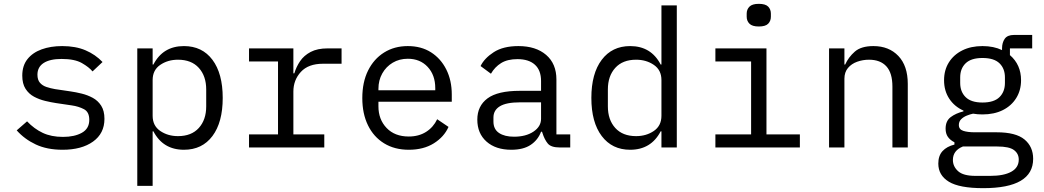

<svg xmlns="http://www.w3.org/2000/svg" viewBox="-20 -768 5440 1000"><path d="M306 12Q225 12 166.5 -15.5Q108 -43 67 -89L121 -136Q158 -97 202.5 -76Q247 -55 308 -55Q368 -55 406.5 -76.5Q445 -98 445 -144Q445 -185 417 -199.5Q389 -214 354 -219L273 -231Q246 -235 215 -242.5Q184 -250 157 -264.5Q130 -279 113 -305.5Q96 -332 96 -374Q96 -426 123 -460Q150 -494 197 -511Q244 -528 304 -528Q374 -528 425.5 -506Q477 -484 514 -445L462 -396Q444 -418 406.5 -439.5Q369 -461 301 -461Q240 -461 207.5 -440Q175 -419 175 -379Q175 -352 188 -337Q201 -322 222 -315Q243 -308 266 -304L347 -292Q375 -288 405.5 -280.5Q436 -273 463 -258.5Q490 -244 507 -217.5Q524 -191 524 -149Q524 -73 464.5 -30.5Q405 12 306 12Z M695 -516H775V-432H779Q829 -528 938 -528Q1033 -528 1086.5 -456.5Q1140 -385 1140 -258Q1140 -131 1086.5 -59.5Q1033 12 938 12Q829 12 779 -84H775V200H695ZM907 -59Q977 -59 1015.5 -101.5Q1054 -144 1054 -214V-302Q1054 -372 1015.5 -414.5Q977 -457 907 -457Q854 -457 814.5 -430Q775 -403 775 -351V-165Q775 -113 814.5 -86Q854 -59 907 -59Z M1277 -68H1428V-448H1277V-516H1508V-386H1513Q1523 -420 1543 -449.5Q1563 -479 1598 -497.5Q1633 -516 1687 -516H1759V-436H1662Q1586 -436 1547 -393.5Q1508 -351 1508 -291V-68H1669V0H1277Z M2109 12Q2035 12 1980.5 -21.5Q1926 -55 1896.5 -115.5Q1867 -176 1867 -257Q1867 -340 1897 -400.5Q1927 -461 1980.5 -494.5Q2034 -528 2104 -528Q2174 -528 2225 -495.5Q2276 -463 2304.5 -406Q2333 -349 2333 -276V-238H1951V-214Q1951 -146 1993.5 -101.5Q2036 -57 2109 -57Q2161 -57 2199 -81Q2237 -105 2257 -147L2316 -107Q2293 -55 2239.5 -21.5Q2186 12 2109 12ZM2104 -462Q2060 -462 2025.5 -441.5Q1991 -421 1971 -385.5Q1951 -350 1951 -305V-298H2247V-309Q2247 -377 2207.5 -419.5Q2168 -462 2104 -462Z M2895 0Q2850 0 2833 -20.5Q2816 -41 2805 -76L2803 -82H2798Q2782 -39 2744 -13.5Q2706 12 2643 12Q2562 12 2514 -30.5Q2466 -73 2466 -145Q2466 -216 2519 -255.5Q2572 -295 2688 -295H2798V-346Q2798 -402 2766 -431Q2734 -460 2675 -460Q2623 -460 2590 -439.5Q2557 -419 2537 -384L2483 -424Q2503 -465 2552 -496.5Q2601 -528 2680 -528Q2771 -528 2824.5 -482Q2878 -436 2878 -354V-68H2950V0ZM2657 -56Q2719 -56 2758.5 -82.5Q2798 -109 2798 -149V-235H2688Q2617 -235 2583.5 -214.5Q2550 -194 2550 -156V-135Q2550 -95 2579 -75.5Q2608 -56 2657 -56Z M3425 -84H3421Q3371 12 3262 12Q3168 12 3114 -59.5Q3060 -131 3060 -258Q3060 -385 3114 -456.5Q3168 -528 3262 -528Q3371 -528 3421 -432H3425V-740H3505V0H3425ZM3293 -59Q3346 -59 3385.5 -86Q3425 -113 3425 -165V-351Q3425 -403 3385.5 -430Q3346 -457 3293 -457Q3223 -457 3184.5 -414.5Q3146 -372 3146 -302V-214Q3146 -144 3184.5 -101.5Q3223 -59 3293 -59Z M3932 -630Q3898 -630 3883.5 -644.5Q3869 -659 3869 -681V-697Q3869 -719 3883.5 -733.5Q3898 -748 3932 -748Q3967 -748 3981 -733.5Q3995 -719 3995 -697V-681Q3995 -659 3981 -644.5Q3967 -630 3932 -630ZM3706 -68H3892V-448H3706V-516H3972V-68H4146V0H3706Z M4298 0V-516H4378V-432H4382Q4399 -470 4432 -499Q4465 -528 4529 -528Q4610 -528 4659 -476.5Q4708 -425 4708 -331V0H4628V-317Q4628 -388 4596.5 -422.5Q4565 -457 4506 -457Q4474 -457 4444.5 -446.5Q4415 -436 4396.5 -414Q4378 -392 4378 -358V0Z M5361 59Q5361 212 5101 212Q4977 212 4922 178.5Q4867 145 4867 84Q4867 43 4889 19Q4911 -5 4951 -15V-27Q4929 -38 4917 -55Q4905 -72 4905 -98Q4905 -138 4931.5 -158Q4958 -178 4998 -188V-192Q4951 -213 4924 -254Q4897 -295 4897 -350Q4897 -403 4922 -443Q4947 -483 4992 -505.5Q5037 -528 5097 -528Q5156 -528 5199 -507V-516Q5199 -546 5213 -566Q5227 -586 5261 -586H5356V-516H5240V-481Q5298 -431 5298 -350Q5298 -298 5273 -257.5Q5248 -217 5203 -194.5Q5158 -172 5097 -172Q5084 -172 5072 -173Q5060 -174 5048 -176Q5033 -173 5015.5 -166Q4998 -159 4986 -147Q4974 -135 4974 -117Q4974 -94 4997 -86.5Q5020 -79 5057 -79H5171Q5271 -79 5316 -41.5Q5361 -4 5361 59ZM5097 -234Q5157 -234 5185.5 -262Q5214 -290 5214 -336V-365Q5214 -411 5185.5 -438.5Q5157 -466 5097 -466Q5038 -466 5009.5 -438.5Q4981 -411 4981 -365V-336Q4981 -290 5009.5 -262Q5038 -234 5097 -234ZM5286 63Q5286 32 5261 13.5Q5236 -5 5174 -5H4995Q4943 16 4943 65Q4943 99 4970 123.5Q4997 148 5060 148H5138Q5208 148 5247 126.5Q5286 105 5286 63Z"/></svg>

Font: Lilex Nerd Font
Style: Regular
Weight: 400
Designer: Mike Abbink, Paul van der Laan, Pieter van Rosmalen, Mikhael Khrustik
Foundry: Mikhael Khrustik
Version: Version 2.400; ttfautohint (v1.8.4.7-5d5b);Nerd Fonts 3.3.0